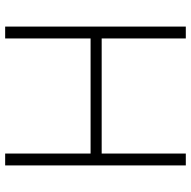

<svg xmlns="http://www.w3.org/2000/svg" viewBox="-18 -722 740 744"><g transform="rotate(90 352.0 -350.0)"><path d="M83 0V-700H129V-374H575V-700H621V0H575V-331H129V0Z"/></g></svg>

Font: Red Hat Display
Style: Regular
Weight: 300
Designer: Pentagram, MCKL
Foundry: Pentagram, MCKL
Version: Version 1.023